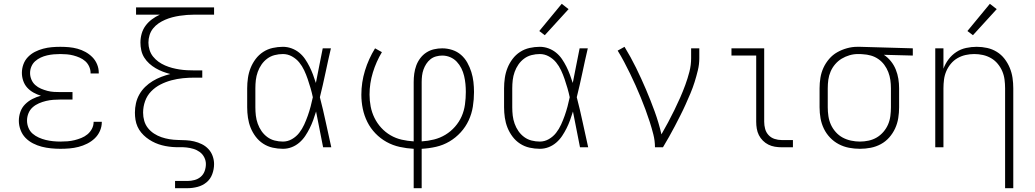

<svg xmlns="http://www.w3.org/2000/svg" viewBox="-20 -774 5440 1009"><path d="M297 8Q273 8 248 5.5Q223 3 199.5 -3Q176 -9 153.5 -20.5Q131 -32 114 -49.5Q97 -67 88 -91Q79 -115 79 -139Q79 -163 87 -186Q95 -209 112 -226Q129 -243 150.5 -254Q172 -265 195 -271Q175 -277 156 -287.5Q137 -298 123 -313.5Q109 -329 102 -349.5Q95 -370 95 -391Q95 -414 103 -436Q111 -458 127 -474.5Q143 -491 163.5 -501.5Q184 -512 206.5 -518Q229 -524 251.5 -526Q274 -528 297 -528Q320 -528 342.5 -526Q365 -524 387 -518Q409 -512 429 -501Q449 -490 465 -474Q481 -458 490 -436.5Q499 -415 499 -393Q499 -392 499 -390.5Q499 -389 499 -388H456Q456 -389 456 -389.5Q456 -390 456 -391Q456 -408 448.5 -424.5Q441 -441 428 -452.5Q415 -464 399 -471Q383 -478 366 -482.5Q349 -487 331.5 -488.5Q314 -490 297 -490Q280 -490 262.5 -488.5Q245 -487 227.5 -483Q210 -479 194 -471.5Q178 -464 165 -452.5Q152 -441 145 -424.5Q138 -408 138 -390Q138 -373 145 -356Q152 -339 165.5 -327Q179 -315 195.5 -308Q212 -301 229 -296.5Q246 -292 264 -291Q282 -290 300 -290H361V-251H300Q280 -251 260.5 -249.5Q241 -248 222 -243.5Q203 -239 184.5 -231Q166 -223 151.5 -210Q137 -197 129.5 -178.5Q122 -160 122 -140Q122 -121 129.5 -102.5Q137 -84 151.5 -71.5Q166 -59 184 -51Q202 -43 220.5 -38.5Q239 -34 258.5 -32Q278 -30 297 -30Q316 -30 335 -31.5Q354 -33 372 -37.5Q390 -42 407.5 -49Q425 -56 439.5 -68Q454 -80 463 -97Q472 -114 472 -133Q472 -133 472 -133.5Q472 -134 472 -134H515Q515 -134 515 -133.5Q515 -133 515 -132Q515 -108 505 -85.5Q495 -63 477.5 -46.5Q460 -30 438 -19Q416 -8 392.5 -2Q369 4 345 6Q321 8 297 8Z M900 215V177H965Q984 177 1002.5 172Q1021 167 1035 155Q1049 143 1055.5 125Q1062 107 1062 88Q1062 70 1053.5 53Q1045 36 1030 25Q1015 14 997 8.5Q979 3 960.5 1Q942 -1 923.5 -0.5Q905 0 886.5 -1.5Q868 -3 849.5 -6.5Q831 -10 813.5 -16Q796 -22 779.5 -31Q763 -40 748.5 -51.5Q734 -63 722 -77.5Q710 -92 702.5 -109Q695 -126 692 -144.5Q689 -163 689 -182Q689 -207 694.5 -231.5Q700 -256 712.5 -278Q725 -300 743 -317.5Q761 -335 782.5 -348Q804 -361 827.5 -370Q851 -379 875 -385Q855 -390 835.5 -397.5Q816 -405 798 -415.5Q780 -426 764.5 -440Q749 -454 738 -471.5Q727 -489 722.5 -509.5Q718 -530 718 -550Q718 -574 724.5 -597Q731 -620 745 -639Q759 -658 778.5 -672.5Q798 -687 820 -697H695V-735H1105V-697H1002Q983 -697 963 -695.5Q943 -694 923.5 -691Q904 -688 885 -683Q866 -678 847.5 -670Q829 -662 813 -651Q797 -640 784.5 -624.5Q772 -609 766 -589.5Q760 -570 760 -550Q760 -531 766 -511.5Q772 -492 784.5 -476.5Q797 -461 813 -449.5Q829 -438 847.5 -430Q866 -422 885 -417Q904 -412 923.5 -409Q943 -406 963 -405Q983 -404 1002 -404H1043V-366H1002Q972 -366 941.5 -363Q911 -360 881 -352Q851 -344 823.5 -330Q796 -316 774.5 -294Q753 -272 742.5 -242.5Q732 -213 732 -182Q732 -182 732 -182Q732 -182 732 -182Q732 -160 738 -139Q744 -118 757.5 -101Q771 -84 789.5 -72Q808 -60 828.5 -53Q849 -46 870.5 -42.5Q892 -39 913.5 -38.5Q935 -38 957 -37Q979 -36 1000 -31Q1021 -26 1040.5 -16.5Q1060 -7 1075 9Q1090 25 1097.5 46Q1105 67 1105 88Q1105 115 1095.5 141Q1086 167 1065.5 184Q1045 201 1018.5 208Q992 215 965 215Z M1467 8Q1440 8 1413 2Q1386 -4 1363 -19Q1340 -34 1323.5 -56Q1307 -78 1297 -103Q1287 -128 1283 -155.5Q1279 -183 1279 -210V-310Q1279 -337 1283 -364.5Q1287 -392 1297 -417Q1307 -442 1323.5 -464Q1340 -486 1363 -501Q1386 -516 1413 -522Q1440 -528 1467 -528Q1490 -528 1512 -520Q1534 -512 1552 -497.5Q1570 -483 1583 -464Q1596 -445 1606.5 -424Q1617 -403 1625 -381.5Q1633 -360 1640 -338Q1649 -384 1658 -429.5Q1667 -475 1676 -520H1719Q1704 -456 1690.5 -391.5Q1677 -327 1661 -263Q1678 -198 1692 -132Q1706 -66 1721 0H1678Q1669 -47 1659.5 -94Q1650 -141 1641 -188Q1634 -165 1626 -143Q1618 -121 1607.5 -100Q1597 -79 1584 -59.5Q1571 -40 1553 -24.5Q1535 -9 1513 -0.5Q1491 8 1467 8ZM1467 -30Q1492 -30 1514.5 -43Q1537 -56 1552.5 -76Q1568 -96 1578.5 -119Q1589 -142 1597.5 -166Q1606 -190 1612.5 -214.5Q1619 -239 1624 -263Q1619 -287 1612 -311Q1605 -335 1597 -358.5Q1589 -382 1578.5 -404.5Q1568 -427 1552.5 -446Q1537 -465 1514.5 -477.5Q1492 -490 1467 -490Q1445 -490 1423.5 -484.5Q1402 -479 1384.5 -466Q1367 -453 1354.5 -435Q1342 -417 1334.5 -396Q1327 -375 1324.5 -353.5Q1322 -332 1322 -310V-210Q1322 -188 1324.5 -166.5Q1327 -145 1334.5 -124Q1342 -103 1354.5 -85Q1367 -67 1384.5 -54Q1402 -41 1423.5 -35.5Q1445 -30 1467 -30Z M2154 215V8Q2117 6 2080.5 -2Q2044 -10 2011.5 -28Q1979 -46 1953 -73Q1927 -100 1910.5 -133Q1894 -166 1886.5 -202.5Q1879 -239 1879 -276Q1879 -341 1898 -403Q1917 -465 1951 -520L1987 -500Q1957 -450 1939.5 -393Q1922 -336 1922 -277Q1922 -245 1928 -214Q1934 -183 1948 -154.5Q1962 -126 1983.5 -102.5Q2005 -79 2032.5 -63Q2060 -47 2091 -40Q2122 -33 2154 -31V-343Q2154 -365 2157 -387Q2160 -409 2167.5 -429.5Q2175 -450 2188.5 -468Q2202 -486 2220.5 -498Q2239 -510 2260.5 -515Q2282 -520 2304 -520Q2331 -520 2357 -511.5Q2383 -503 2403 -485.5Q2423 -468 2436 -444.5Q2449 -421 2457 -395.5Q2465 -370 2468 -343.5Q2471 -317 2471 -290Q2471 -252 2465 -214Q2459 -176 2443 -141.5Q2427 -107 2401 -78.5Q2375 -50 2342 -30.5Q2309 -11 2271.5 -2.5Q2234 6 2196 8V215ZM2196 -31Q2229 -33 2261 -41Q2293 -49 2321 -66Q2349 -83 2371 -108Q2393 -133 2406 -162.5Q2419 -192 2423.5 -225Q2428 -258 2428 -291Q2428 -312 2426 -333Q2424 -354 2419 -375Q2414 -396 2404.5 -415Q2395 -434 2380.5 -449.5Q2366 -465 2346 -473.5Q2326 -482 2304 -482Q2288 -482 2271.5 -477.5Q2255 -473 2242 -462.5Q2229 -452 2220 -438Q2211 -424 2205.5 -408.5Q2200 -393 2198 -376.5Q2196 -360 2196 -343Z M2817 8Q2790 8 2763 2Q2736 -4 2713 -19Q2690 -34 2673.5 -56Q2657 -78 2647 -103Q2637 -128 2633 -155.5Q2629 -183 2629 -210V-310Q2629 -337 2633 -364.5Q2637 -392 2647 -417Q2657 -442 2673.5 -464Q2690 -486 2713 -501Q2736 -516 2763 -522Q2790 -528 2817 -528Q2840 -528 2862 -520Q2884 -512 2902 -497.5Q2920 -483 2933 -464Q2946 -445 2956.5 -424Q2967 -403 2975 -381.5Q2983 -360 2990 -338Q2999 -384 3008 -429.5Q3017 -475 3026 -520H3069Q3054 -456 3040.5 -391.5Q3027 -327 3011 -263Q3028 -198 3042 -132Q3056 -66 3071 0H3028Q3019 -47 3009.5 -94Q3000 -141 2991 -188Q2984 -165 2976 -143Q2968 -121 2957.5 -100Q2947 -79 2934 -59.5Q2921 -40 2903 -24.5Q2885 -9 2863 -0.5Q2841 8 2817 8ZM2817 -30Q2842 -30 2864.5 -43Q2887 -56 2902.5 -76Q2918 -96 2928.5 -119Q2939 -142 2947.5 -166Q2956 -190 2962.5 -214.5Q2969 -239 2974 -263Q2969 -287 2962 -311Q2955 -335 2947 -358.5Q2939 -382 2928.5 -404.5Q2918 -427 2902.5 -446Q2887 -465 2864.5 -477.5Q2842 -490 2817 -490Q2795 -490 2773.5 -484.5Q2752 -479 2734.5 -466Q2717 -453 2704.5 -435Q2692 -417 2684.5 -396Q2677 -375 2674.5 -353.5Q2672 -332 2672 -310V-210Q2672 -188 2674.5 -166.5Q2677 -145 2684.5 -124Q2692 -103 2704.5 -85Q2717 -67 2734.5 -54Q2752 -41 2773.5 -35.5Q2795 -30 2817 -30ZM2843 -589 2814 -611 2932 -754 2968 -726Z M3422 0Q3422 -34 3413.5 -67.5Q3405 -101 3394.5 -133.5Q3384 -166 3372 -198.5Q3360 -231 3347 -262.5Q3334 -294 3320 -325.5Q3306 -357 3291 -387.5Q3276 -418 3260 -448.5Q3244 -479 3226 -508L3262 -528Q3295 -474 3322.5 -418Q3350 -362 3374.5 -304.5Q3399 -247 3420.5 -188Q3442 -129 3456 -68Q3474 -99 3491 -131Q3508 -163 3524 -195.5Q3540 -228 3554.5 -261Q3569 -294 3581.5 -328Q3594 -362 3603 -397Q3612 -432 3612 -468V-520H3655V-468Q3655 -436 3647.5 -405Q3640 -374 3630.5 -343.5Q3621 -313 3608.5 -283.5Q3596 -254 3583 -225Q3570 -196 3555.5 -167.5Q3541 -139 3526.5 -111Q3512 -83 3496 -55Q3480 -27 3464 0Z M4088 0Q4070 0 4052 -3Q4034 -6 4018 -14Q4002 -22 3989 -35Q3976 -48 3968 -64Q3960 -80 3957 -98Q3954 -116 3954 -134V-482H3824V-520H3996V-134Q3996 -115 4001 -96.5Q4006 -78 4019 -64Q4032 -50 4050.5 -44Q4069 -38 4088 -38H4147V0Z M4499 8Q4470 8 4441.5 2.5Q4413 -3 4387.5 -16.5Q4362 -30 4342 -51Q4322 -72 4309.5 -98Q4297 -124 4292 -152.5Q4287 -181 4287 -210V-310Q4287 -338 4291.5 -365.5Q4296 -393 4307.5 -418Q4319 -443 4337.5 -464.5Q4356 -486 4380 -499.5Q4404 -513 4431 -520.5Q4458 -528 4485 -528Q4489 -528 4492.5 -528Q4496 -528 4500 -528L4777 -520V-482L4625 -486Q4646 -472 4662 -452Q4678 -432 4687.5 -408.5Q4697 -385 4701 -360Q4705 -335 4705 -310V-210Q4705 -182 4700.5 -153.5Q4696 -125 4684 -99Q4672 -73 4653 -51.5Q4634 -30 4609 -16.5Q4584 -3 4556 2.5Q4528 8 4499 8ZM4499 -30Q4522 -30 4545 -35Q4568 -40 4587.5 -51.5Q4607 -63 4622.5 -81Q4638 -99 4647 -120Q4656 -141 4659 -164Q4662 -187 4662 -210V-310Q4662 -332 4659 -353.5Q4656 -375 4648 -395.5Q4640 -416 4627 -433.5Q4614 -451 4596 -463.5Q4578 -476 4557 -482Q4536 -488 4514 -489L4500 -490Q4497 -490 4494 -490Q4491 -490 4488 -490Q4466 -490 4444 -483.5Q4422 -477 4403 -465.5Q4384 -454 4369 -436.5Q4354 -419 4345 -398Q4336 -377 4333 -355Q4330 -333 4330 -310V-210Q4330 -187 4333.5 -163.5Q4337 -140 4346.5 -119Q4356 -98 4372 -80Q4388 -62 4408.5 -51Q4429 -40 4452.5 -35Q4476 -30 4499 -30Z M5262 215V-310Q5262 -333 5259 -356Q5256 -379 5247 -400Q5238 -421 5223 -439Q5208 -457 5188 -468.5Q5168 -480 5145.5 -485Q5123 -490 5100 -490Q5077 -490 5054.5 -485Q5032 -480 5012 -468.5Q4992 -457 4977 -439Q4962 -421 4953 -400Q4944 -379 4941 -356Q4938 -333 4938 -310V0H4895V-520H4938V-413Q4948 -440 4965 -462.5Q4982 -485 5005.5 -500.5Q5029 -516 5057 -522Q5085 -528 5113 -528Q5141 -528 5168 -522Q5195 -516 5218.5 -501.5Q5242 -487 5259 -465Q5276 -443 5286.5 -417.5Q5297 -392 5301 -365Q5305 -338 5305 -310V215ZM5093 -589 5064 -611 5182 -754 5218 -726Z"/></svg>

Font: Zed Sans Extralight Extended
Style: Regular
Weight: 200
Width: 7
Designer: Belleve Invis
Foundry: Belleve Invis
Version: Version 1.0.0; ttfautohint (v1.8.4)